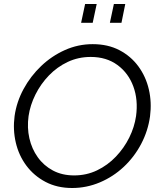

<svg xmlns="http://www.w3.org/2000/svg" viewBox="-20 -936 802 961"><path d="M341 5Q266 5 208 -25.5Q150 -56 112 -107Q74 -158 59 -222.5Q44 -287 53 -355Q63 -426 98 -490.5Q133 -555 186 -605.5Q239 -656 305 -685.5Q371 -715 444 -715Q520 -715 577.5 -685Q635 -655 672.5 -604Q710 -553 725 -488.5Q740 -424 731 -354Q721 -281 686.5 -215.5Q652 -150 599 -100.5Q546 -51 479.5 -23Q413 5 341 5ZM351 -58Q413 -58 466 -83.5Q519 -109 560 -152Q601 -195 627 -247.5Q653 -300 661 -355Q672 -436 647.5 -503Q623 -570 568 -610.5Q513 -651 434 -651Q372 -651 319 -626Q266 -601 225 -558.5Q184 -516 157.5 -463Q131 -410 123 -355Q115 -297 127 -244Q139 -191 169 -149Q199 -107 245 -82.5Q291 -58 351 -58ZM386 -822 406 -916H464L444 -822ZM530 -822 550 -916H607L588 -822Z"/></svg>

Font: Raleway
Style: Italic
Weight: 400
Italic angle: -12°
Designer: Matt McInerney, Pablo Impallari, Rodrigo Fuenzalida
Foundry: Matt McInerney, Pablo Impallari, Rodrigo Fuenzalida
Version: Version 4.026